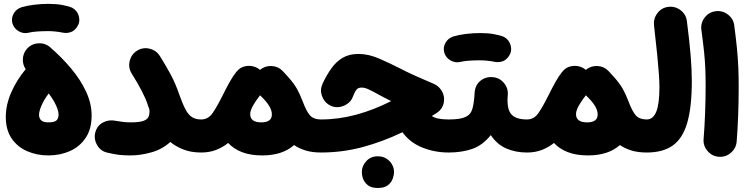

<svg xmlns="http://www.w3.org/2000/svg" viewBox="-20 -709 3771 970"><path d="M9.3 -118.2Q9.3 -179.2 36.6 -241.9Q64 -304.7 109.9 -359.4Q94.2 -382.3 95.5 -410.9Q96.7 -439.5 115.2 -461.4Q137.7 -487.3 172.6 -490Q207.5 -492.7 233.4 -470.2Q291.5 -419.9 339.1 -363.3Q386.7 -306.6 414.8 -246.3Q442.9 -186 442.9 -125.5Q442.9 -57.1 412.8 -12.5Q382.8 32.2 333.3 54.2Q283.7 76.2 224.6 76.2Q166.5 76.2 117.4 54.9Q68.4 33.7 38.8 -9.5Q9.3 -52.7 9.3 -118.2ZM177.2 -128.9Q177.2 -111.8 187.7 -101.3Q198.2 -90.8 224.6 -90.8Q254.9 -90.8 265.4 -100.8Q275.9 -110.8 275.9 -129.9Q275.9 -148.4 263.4 -176Q251 -203.6 226.1 -236.8Q202.1 -205.1 189.7 -175.8Q177.2 -146.5 177.2 -128.9ZM43 -590.3Q35.6 -616.2 48.8 -639.9Q62 -663.6 88.9 -672.4Q116.7 -680.7 152.8 -685.1Q189 -689.5 224.6 -689.5Q262.7 -689.5 293.2 -684.1Q323.7 -678.7 344.7 -669.9Q371.6 -654.8 378.7 -625.5Q385.7 -596.2 368.7 -571.8Q355 -552.2 335.7 -546.1Q316.4 -540 295.4 -544.4Q281.2 -547.4 261.5 -549.6Q241.7 -551.8 224.6 -551.8Q191.9 -551.8 166.5 -549.8Q141.1 -547.9 125.5 -543.9Q99.6 -537.1 75.2 -550.8Q50.8 -564.5 43 -590.3Z M461.9 -41.5Q471.2 -74.7 500.5 -90.3Q529.8 -106 564.9 -98.6Q585 -95.2 602.1 -93Q619.1 -90.8 639.6 -90.8Q683.6 -90.8 703.9 -98.1Q724.1 -105.5 729.7 -117.7Q735.4 -129.9 735.4 -145Q735.4 -151.9 733.9 -158.2Q730.5 -167.5 727.1 -177.7Q716.3 -210.9 695.6 -250.7Q674.8 -290.5 645 -337.9Q627 -367.2 635.3 -401.1Q643.6 -435.1 672.9 -453.1Q702.1 -471.2 736.1 -462.9Q770 -454.6 788.1 -425.3Q817.9 -377.9 842 -333.3Q866.2 -288.6 885.3 -232.4Q902.3 -184.6 917 -156.7Q931.6 -128.9 950.2 -117.2Q968.8 -105.5 996.1 -105.5H996.6Q1031.2 -105.5 1055.4 -81.1Q1079.6 -56.6 1079.6 -22Q1079.6 12.2 1055.4 36.9Q1031.2 61.5 996.6 61.5H996.1Q945.8 61.5 907.5 46.6Q869.1 31.7 840.3 8.3Q799.8 45.4 744.6 60.8Q689.5 76.2 639.6 76.2Q605 76.2 580.6 73.2Q556.2 70.3 519.5 61.5Q486.8 53.2 469.7 22.2Q452.6 -8.8 461.9 -41.5Z M913.1 -22Q913.1 -56.6 937.7 -81.1Q962.4 -105.5 996.6 -105.5Q1031.2 -105.5 1053.2 -136.5Q1075.2 -167.5 1106 -229.5Q1123 -263.7 1139.6 -293.7Q1156.2 -323.7 1174.3 -346.2Q1175.3 -347.7 1176.8 -348.6Q1191.9 -367.7 1215.6 -373.5Q1239.3 -379.4 1261.7 -373Q1278.8 -368.2 1292.5 -356.9L1293.5 -356Q1318.8 -377 1352.1 -375.5Q1385.3 -374 1407.7 -350.6Q1411.6 -346.2 1415.5 -342.3Q1428.7 -328.6 1440.4 -314.9Q1467.3 -283.7 1481.2 -258.5Q1495.1 -233.4 1508.8 -197.8Q1528.8 -144.5 1547.1 -125Q1565.4 -105.5 1601.1 -105.5H1601.6Q1636.2 -105.5 1660.4 -81.1Q1684.6 -56.6 1684.6 -22Q1684.6 12.2 1660.4 36.9Q1636.2 61.5 1601.6 61.5H1601.1Q1557.6 61.5 1524.2 51.3Q1490.7 41 1465.8 23.9Q1406.7 76.2 1304.7 76.2Q1245.6 76.2 1202.6 59.6Q1159.7 43 1132.8 13.2Q1106.4 34.7 1072.5 48.1Q1038.6 61.5 996.6 61.5Q962.4 61.5 937.7 36.9Q913.1 12.2 913.1 -22ZM1244.1 -132.3Q1244.1 -90.8 1300.3 -90.8Q1353.5 -90.8 1353.5 -130.9Q1353.5 -151.4 1339.4 -174.6Q1325.2 -197.8 1293.9 -227.5Q1279.3 -209 1269.5 -193.8Q1262.2 -182.1 1256.3 -171.9Q1244.1 -148.9 1244.1 -132.3Z M1791 -436.5Q1841.3 -436.5 1895 -413.3Q1948.7 -390.1 1999 -364.3Q2032.7 -346.7 2075.9 -327.1Q2119.1 -307.6 2172.9 -284.7Q2194.8 -275.4 2209.2 -253.7Q2223.6 -231.9 2223.6 -208Q2223.6 -162.1 2184.6 -137.2Q2172.9 -129.9 2161.6 -123Q2186.5 -105.5 2246.1 -105.5H2246.6Q2281.2 -105.5 2305.4 -81.1Q2329.6 -56.6 2329.6 -22Q2329.6 12.2 2305.4 36.9Q2281.2 61.5 2246.6 61.5H2246.1Q2175.8 61.5 2113 36.1Q2050.3 10.7 2013.2 -41Q1915 6.3 1812.7 33.9Q1710.4 61.5 1601.6 61.5Q1566.9 61.5 1542.2 36.4Q1517.6 11.2 1517.6 -22Q1517.6 -55.2 1542.2 -80.3Q1566.9 -105.5 1601.6 -105.5Q1690.4 -105.5 1779.1 -129.4Q1867.7 -153.3 1956.1 -198.2Q1939.5 -206.5 1922.6 -215.3Q1905.8 -224.1 1888.7 -233.4Q1863.3 -247.6 1843 -257.1Q1822.8 -266.6 1807.6 -266.6Q1788.6 -266.6 1780.3 -255.4Q1772 -244.1 1760.3 -214.8Q1753.4 -197.3 1733.6 -183.6Q1713.9 -169.9 1688.5 -167.7Q1663.1 -165.5 1639.2 -181.2Q1616.2 -196.3 1606 -226.1Q1595.7 -255.9 1609.9 -286.6Q1629.9 -329.6 1654.1 -363.5Q1678.2 -397.5 1711.2 -417Q1744.1 -436.5 1791 -436.5ZM1808.1 159.7Q1808.1 128.9 1830.8 104.7Q1853.5 80.6 1887.7 80.6Q1913.1 80.6 1930.7 91.3Q1948.2 102.1 1958 117.7Q1970.7 137.7 1970.7 159.7Q1970.7 175.3 1963.9 194.3Q1957 213.4 1939.2 227.1Q1921.4 240.7 1889.2 240.7Q1856 240.7 1838.6 226.8Q1821.3 212.9 1814.5 194.8Q1808.1 177.7 1808.1 159.7Z M2162.6 -22Q2162.6 -56.6 2187.5 -81.1Q2212.4 -105.5 2246.6 -105.5Q2305.7 -105.5 2332.3 -118.2Q2358.9 -130.9 2366.9 -160.4Q2375 -189.9 2377.9 -240.2Q2380.4 -278.8 2406.5 -300.3Q2432.6 -321.8 2467.8 -319.3Q2502.4 -317.4 2525.1 -290.8Q2547.9 -264.2 2545.4 -230.5Q2539.1 -163.1 2561 -134.3Q2583 -105.5 2642.1 -105.5H2642.6Q2677.2 -105.5 2701.4 -81.1Q2725.6 -56.6 2725.6 -22Q2725.6 12.2 2701.4 36.9Q2677.2 61.5 2642.6 61.5H2642.1Q2585 61.5 2538.1 41.3Q2491.2 21 2459.5 -26.4Q2418 25.4 2365.2 43.5Q2312.5 61.5 2246.6 61.5Q2212.4 61.5 2187.5 36.9Q2162.6 12.2 2162.6 -22ZM2224.6 -442.9Q2217.3 -468.8 2230.5 -492.4Q2243.7 -516.1 2270.5 -524.9Q2298.3 -533.2 2334.5 -537.6Q2370.6 -542 2406.2 -542Q2444.3 -542 2474.9 -536.6Q2505.4 -531.2 2526.4 -522.5Q2553.2 -507.3 2560.3 -478Q2567.4 -448.7 2550.3 -424.3Q2536.6 -404.8 2517.3 -398.7Q2498 -392.6 2477.1 -397Q2462.9 -399.9 2443.1 -402.1Q2423.3 -404.3 2406.2 -404.3Q2373.5 -404.3 2348.1 -402.3Q2322.8 -400.4 2307.1 -396.5Q2281.2 -389.6 2256.8 -403.3Q2232.4 -417 2224.6 -442.9Z M2559.1 -22Q2559.1 -56.6 2583.7 -81.1Q2608.4 -105.5 2642.6 -105.5Q2677.2 -105.5 2699.2 -136.5Q2721.2 -167.5 2752 -229.5Q2769 -263.7 2785.6 -293.7Q2802.2 -323.7 2820.3 -346.2Q2821.3 -347.7 2822.8 -348.6Q2837.9 -367.7 2861.6 -373.5Q2885.3 -379.4 2907.7 -373Q2924.8 -368.2 2938.5 -356.9L2939.5 -356Q2964.8 -377 2998 -375.5Q3031.2 -374 3053.7 -350.6Q3057.6 -346.2 3061.5 -342.3Q3074.7 -328.6 3086.4 -314.9Q3113.3 -283.7 3127.2 -258.5Q3141.1 -233.4 3154.8 -197.8Q3174.8 -144.5 3193.1 -125Q3211.4 -105.5 3247.1 -105.5H3247.6Q3282.2 -105.5 3306.4 -81.1Q3330.6 -56.6 3330.6 -22Q3330.6 12.2 3306.4 36.9Q3282.2 61.5 3247.6 61.5H3247.1Q3203.6 61.5 3170.2 51.3Q3136.7 41 3111.8 23.9Q3052.7 76.2 2950.7 76.2Q2891.6 76.2 2848.6 59.6Q2805.7 43 2778.8 13.2Q2752.4 34.7 2718.5 48.1Q2684.6 61.5 2642.6 61.5Q2608.4 61.5 2583.7 36.9Q2559.1 12.2 2559.1 -22ZM2890.1 -132.3Q2890.1 -90.8 2946.3 -90.8Q2999.5 -90.8 2999.5 -130.9Q2999.5 -151.4 2985.4 -174.6Q2971.2 -197.8 2939.9 -227.5Q2925.3 -209 2915.5 -193.8Q2908.2 -182.1 2902.3 -171.9Q2890.1 -148.9 2890.1 -132.3Z M3164.1 -22Q3164.1 -56.6 3188.7 -81.1Q3213.4 -105.5 3247.6 -105.5Q3279.3 -105.5 3295.4 -144.3Q3311.5 -183.1 3311.5 -268.6Q3311.5 -295.9 3308.8 -334.5Q3306.2 -373 3300.3 -432.4Q3294.4 -491.7 3284.2 -580.1Q3280.3 -614.3 3301 -642.1Q3321.8 -669.9 3356 -674.3Q3390.1 -678.7 3418 -657.7Q3445.8 -636.7 3450.2 -602.5Q3463.4 -500.5 3469.2 -429Q3475.1 -357.4 3475.1 -299.3Q3475.1 -168.5 3452.1 -89.1Q3429.2 -9.8 3379.2 25.9Q3329.1 61.5 3247.6 61.5Q3213.4 61.5 3188.7 36.9Q3164.1 12.2 3164.1 -22Z M3523.4 -558.1Q3519 -592.3 3540 -620.1Q3561 -647.9 3595.2 -652.3Q3629.4 -656.7 3657.2 -635.7Q3685.1 -614.7 3689.5 -580.6Q3698.2 -514.6 3703.1 -464.8Q3708 -415 3710 -369.1Q3711.9 -323.2 3711.9 -268.6Q3711.9 -196.3 3709.2 -125Q3706.5 -53.7 3701.7 6.3Q3698.7 40.5 3672.1 63.2Q3645.5 85.9 3610.8 83Q3576.7 80.1 3554.2 53.5Q3531.7 26.9 3534.7 -7.3Q3539.6 -67.9 3542.2 -137.9Q3544.9 -208 3544.9 -277.3Q3544.9 -325.2 3543.2 -364.3Q3541.5 -403.3 3536.9 -448.2Q3532.2 -493.2 3523.4 -558.1Z"/></svg>

Font: Mikhak Black
Style: Regular
Weight: 900
Designer: Amin Abedi
Version: Version 3.3